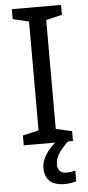

<svg xmlns="http://www.w3.org/2000/svg" viewBox="-62 -749 462 1003"><g transform="rotate(-5 169.5 -247.0)"><path d="M204 116C204 75 227 43 272 0H298V-52L214 -71V-642L298 -662V-714H40V-662L124 -642V-71L40 -52V0H205C169 30 132 78 132 126C132 185 164 220 235 220C261 220 278 216 297 211V155C286 157 271 161 249 161C221 161 204 146 204 116Z"/></g></svg>

Font: Noto Sans Newa
Style: Regular
Weight: 400
Designer: Monotype Design Team
Foundry: Monotype Imaging Inc.
Version: Version 2.007